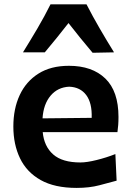

<svg xmlns="http://www.w3.org/2000/svg" viewBox="-20 -873 619 906"><path d="M341.8 13.7Q237.8 13.7 171.9 -23.4Q106 -60.5 74.5 -126Q43 -191.4 43 -275.9Q43 -359.9 73 -424.3Q103 -488.8 161.4 -525.6Q219.7 -562.5 305.2 -562.5Q415 -562.5 477.1 -502.4Q539.1 -442.4 539.1 -321.3Q539.1 -300.3 537.8 -283.2Q536.6 -266.1 534.2 -249.5H181.6Q188 -182.1 231 -144.3Q273.9 -106.4 359.4 -106.4Q389.6 -106.4 436 -117.9Q482.4 -129.4 524.4 -146L530.3 -20.5Q496.1 -11.2 449 1.2Q401.9 13.7 341.8 13.7ZM412.6 -316.9Q415 -386.7 387 -424.3Q358.9 -461.9 306.6 -463.9Q252.4 -461.4 218.8 -421.6Q185.1 -381.8 180.7 -314.5ZM417 -624Q387.7 -658.7 359.1 -693.8Q330.6 -729 303.2 -764.2Q276.4 -730 248.5 -695.3Q220.7 -660.6 191.4 -626H88.4Q123.5 -682.6 157 -739.5Q190.4 -796.4 218.3 -852.5H388.2Q417 -796.4 450 -739.5Q482.9 -682.6 518.1 -626Z"/></svg>

Font: Pinar-FD SemiBold
Style: Regular
Weight: 600
Designer: Amin Abedi
Version: Version 2.000